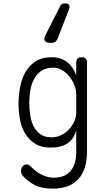

<svg xmlns="http://www.w3.org/2000/svg" viewBox="-20 -900 640 1141"><path d="M433 -125Q428 -105 417 -86Q406 -67 388 -53Q370 -39 343.5 -31Q317 -23 282 -23Q225 -23 188 -46.5Q151 -70 129 -107.5Q107 -145 98.5 -191.5Q90 -238 90 -284Q90 -329 98.5 -378Q107 -427 129 -467.5Q151 -508 189.5 -534Q228 -560 287 -560Q342 -560 378.5 -531.5Q415 -503 433 -452V-528Q433 -544 440.5 -552Q448 -560 465 -560Q482 -560 489.5 -552Q497 -544 497 -528V0Q497 64 480 107Q463 150 435 175Q407 200 370.5 210.5Q334 221 295 221Q227 221 186 199.5Q145 178 120 150Q111 141 108 133.5Q105 126 105 116Q105 109 107 102Q109 95 113.5 89.5Q118 84 124 80.5Q130 77 138 77Q145 77 151 80Q157 83 165 92Q173 100 186.5 111.5Q200 123 217.5 133Q235 143 256.5 149.5Q278 156 300 156Q325 156 349 149Q373 142 392 124Q411 106 422 76Q433 46 433 0ZM286 -84Q317 -84 343.5 -97Q370 -110 390 -131Q410 -152 421.5 -178.5Q433 -205 433 -231V-341Q433 -366 422 -394Q411 -422 392.5 -445Q374 -468 349.5 -483Q325 -498 297 -498Q252 -498 224 -478Q196 -458 180.5 -426.5Q165 -395 159.5 -358Q154 -321 154 -286Q154 -251 159.5 -215Q165 -179 179.5 -150Q194 -121 219.5 -102.5Q245 -84 286 -84ZM283 -645Q254 -645 246.5 -657.5Q239 -670 252 -695L338 -864Q342 -872 348.5 -876Q355 -880 365 -880Q384 -880 390 -871.5Q396 -863 390 -845L323 -672Q317 -657 307.5 -651Q298 -645 283 -645Z"/></svg>

Font: Maple Mono ExtraLight
Style: Regular
Weight: 275
Monospace: yes
Designer: subframe7536
Version: Version 7.000